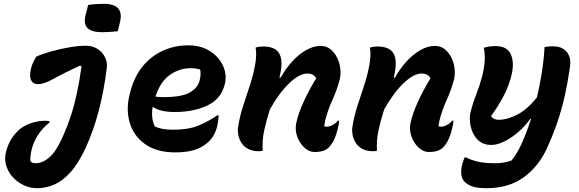

<svg xmlns="http://www.w3.org/2000/svg" viewBox="-20 -788 3040 1008"><path d="M171 -491Q205 -506 252 -519Q299 -532 347 -540Q395 -548 431 -548Q466 -548 492 -531Q518 -514 531 -488Q544 -462 541 -435Q512 -191 429 -10Q391 71 350 116.5Q309 162 265 181Q221 200 174 200Q140 200 108.5 186Q77 172 54 149Q26 122 13.5 84.5Q1 47 12 8Q22 -29 36.5 -53.5Q51 -78 75 -102Q98 -125 137.5 -139.5Q177 -154 217 -154Q231 -154 240 -151V-145Q200 -113 177.5 -76Q155 -39 146.5 -4Q138 31 139 57Q147 69 166 69Q203 69 239 38.5Q275 8 312 -76Q335 -128 352.5 -181.5Q370 -235 383.5 -297.5Q397 -360 408 -439L401 -444Q312 -403 261.5 -374.5Q211 -346 178 -346Q154 -346 143.5 -366.5Q133 -387 143 -429Q148 -448 155 -463Q162 -478 171 -491ZM443 -762Q463 -765 485 -766.5Q507 -768 524 -768Q633 -768 610 -672L598 -624Q579 -622 557 -620.5Q535 -619 517 -619Q459 -619 438 -642Q417 -665 431 -716Z M969 -550Q1022 -550 1061.5 -531Q1101 -512 1126 -482Q1151 -452 1160 -417Q1169 -382 1161 -350L1159 -342Q1140 -268 1068.5 -234Q997 -200 897 -200Q858 -200 829 -207Q800 -214 786 -225H781Q772 -167 793 -124Q816 -114 839.5 -110.5Q863 -107 890 -107Q967 -107 1018.5 -127.5Q1070 -148 1122 -183H1128Q1126 -149 1121 -127Q1111 -91 1097.5 -70.5Q1084 -50 1065 -35Q1036 -11 996.5 0.5Q957 12 899 12Q804 12 743 -30.5Q682 -73 661 -144Q640 -215 662 -298L665 -309Q686 -388 730.5 -441.5Q775 -495 836.5 -522.5Q898 -550 969 -550ZM978 -430Q924 -430 873.5 -396Q823 -362 796 -281Q815 -278 836 -278Q933 -278 975.5 -302Q1018 -326 1028 -365Q1033 -385 1033 -399Q1033 -413 1031 -423Q1021 -426 1008.5 -428Q996 -430 978 -430Z M1322 -538Q1339 -544 1361 -544Q1428 -544 1448 -503.5Q1468 -463 1447 -381H1454Q1478 -425 1512 -463Q1546 -501 1585.5 -524Q1625 -547 1663 -547Q1693 -547 1714.5 -530Q1736 -513 1749.5 -486Q1763 -459 1766.5 -429Q1770 -399 1764 -373Q1749 -315 1725.5 -264Q1702 -213 1687 -155Q1686 -147 1684.5 -140Q1683 -133 1682 -125Q1686 -124 1689.5 -123.5Q1693 -123 1697 -123Q1709 -123 1725 -131Q1741 -139 1755 -155H1761Q1760 -146 1758.5 -136Q1757 -126 1753 -111Q1746 -82 1737.5 -62.5Q1729 -43 1720 -31Q1707 -10 1686.5 0Q1666 10 1631 10Q1603 10 1578 -13Q1553 -36 1540.5 -70.5Q1528 -105 1535 -141Q1546 -192 1573.5 -252.5Q1601 -313 1640 -377Q1627 -402 1593 -402Q1552 -402 1499 -351.5Q1446 -301 1397 -214Q1379 -158 1367.5 -105.5Q1356 -53 1359 3Q1350 6 1340 6Q1304 6 1281 -7Q1258 -20 1246 -40.5Q1234 -61 1230.5 -82.5Q1227 -104 1230 -120Q1238 -174 1255 -227.5Q1272 -281 1290 -334.5Q1308 -388 1318 -440Q1323 -466 1324.5 -492Q1326 -518 1322 -538Z M1922 -538Q1939 -544 1961 -544Q2028 -544 2048 -503.5Q2068 -463 2047 -381H2054Q2078 -425 2112 -463Q2146 -501 2185.5 -524Q2225 -547 2263 -547Q2293 -547 2314.5 -530Q2336 -513 2349.5 -486Q2363 -459 2366.5 -429Q2370 -399 2364 -373Q2349 -315 2325.5 -264Q2302 -213 2287 -155Q2286 -147 2284.5 -140Q2283 -133 2282 -125Q2286 -124 2289.5 -123.5Q2293 -123 2297 -123Q2309 -123 2325 -131Q2341 -139 2355 -155H2361Q2360 -146 2358.5 -136Q2357 -126 2353 -111Q2346 -82 2337.5 -62.5Q2329 -43 2320 -31Q2307 -10 2286.5 0Q2266 10 2231 10Q2203 10 2178 -13Q2153 -36 2140.5 -70.5Q2128 -105 2135 -141Q2146 -192 2173.5 -252.5Q2201 -313 2240 -377Q2227 -402 2193 -402Q2152 -402 2099 -351.5Q2046 -301 1997 -214Q1979 -158 1967.5 -105.5Q1956 -53 1959 3Q1950 6 1940 6Q1904 6 1881 -7Q1858 -20 1846 -40.5Q1834 -61 1830.5 -82.5Q1827 -104 1830 -120Q1838 -174 1855 -227.5Q1872 -281 1890 -334.5Q1908 -388 1918 -440Q1923 -466 1924.5 -492Q1926 -518 1922 -538Z M2520 -537Q2546 -546 2582 -546Q2642 -546 2661.5 -503.5Q2681 -461 2666 -396Q2653 -341 2626.5 -289Q2600 -237 2558 -178Q2572 -159 2598 -159Q2642 -159 2694.5 -185.5Q2747 -212 2799 -277Q2814 -340 2824.5 -406.5Q2835 -473 2839 -541Q2862 -545 2881 -545Q2918 -545 2939.5 -530Q2961 -515 2969 -491.5Q2977 -468 2973 -442Q2961 -356 2944.5 -283Q2928 -210 2905.5 -144.5Q2883 -79 2853 -13Q2810 84 2730.5 142Q2651 200 2536 200Q2478 200 2451 187.5Q2424 175 2413 159Q2403 144 2401.5 122Q2400 100 2407 74Q2412 53 2420 38H2426Q2452 52 2488.5 60.5Q2525 69 2580 69Q2603 69 2624 65.5Q2645 62 2665 55Q2688 26 2704.5 -5Q2721 -36 2737 -77Q2754 -120 2768 -164H2764Q2736 -125 2700 -94Q2664 -63 2627 -45Q2590 -27 2559 -27Q2522 -27 2498.5 -45Q2475 -63 2462.5 -91Q2450 -119 2447.5 -147.5Q2445 -176 2450 -197Q2462 -246 2480 -291.5Q2498 -337 2511 -386Q2522 -429 2524.5 -466Q2527 -503 2520 -537Z"/></svg>

Font: Recursive Mn Csl St
Style: Bold Italic
Weight: 700
Italic angle: -15°
Monospace: yes
Version: Version 1.079;hotconv 1.0.112;makeotfexe 2.5.65598; ttfautoh